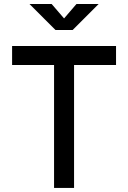

<svg xmlns="http://www.w3.org/2000/svg" viewBox="-20 -918 626 938"><path d="M244.1 0V-693.4H341.8V0ZM39.1 -600.6V-693.4H546.9V-600.6ZM251 -771.5 124 -898.4H232.4L297.9 -822.3H288.1L353.5 -898.4H461.9L335 -771.5Z"/></svg>

Font: Cascadia Code PL
Style: Regular
Weight: 400
Monospace: yes
Designer: Aaron Bell
Foundry: Saja Typeworks
Version: Version 2102.003